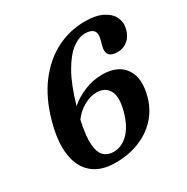

<svg xmlns="http://www.w3.org/2000/svg" viewBox="-166 -858 989 1016"><g transform="rotate(-30 329.0 -350.0)"><path d="M485 -715Q551 -715 592 -694.5Q633 -674 648.8 -640.8Q664.5 -607.5 654.5 -569Q644.5 -530 618.2 -508.8Q592 -487.5 557 -487.5Q481.5 -487.5 502 -559.5L510.5 -590.5Q529 -659.5 454 -659.5Q417 -659.5 376.5 -629.5Q336 -599.5 296.8 -531.5Q257.5 -463.5 224.5 -348.5Q264 -383 316.5 -404.2Q369 -425.5 424 -425.5Q520 -425.5 561.2 -365Q602.5 -304.5 573 -200Q554.5 -134 509.8 -85.8Q465 -37.5 399.8 -11.5Q334.5 14.5 254.5 14.5Q166 14.5 114.8 -29.5Q63.5 -73.5 52.2 -154.8Q41 -236 72 -347Q106 -469 168.2 -550.8Q230.5 -632.5 312 -673.8Q393.5 -715 485 -715ZM351 -358.5Q311.5 -358.5 271.8 -335.5Q232 -312.5 206 -276Q186 -185.5 190 -134.2Q194 -83 216.5 -61.8Q239 -40.5 273.5 -40.5Q324.5 -40.5 364.8 -80.8Q405 -121 426 -198.5Q447.5 -278.5 425.8 -318.5Q404 -358.5 351 -358.5Z"/></g></svg>

Font: Fraunces 9pt S050 SemiBold
Style: Italic
Weight: 600
Italic angle: -16°
Version: Version 1.000; ttfautohint (v1.8.3)